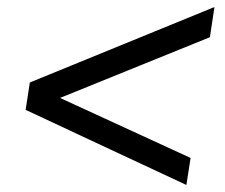

<svg xmlns="http://www.w3.org/2000/svg" viewBox="-20 -561 640 547"><path d="M511 -34 53 -248 65 -326 591 -541 578 -455 151 -282 523 -111Z"/></svg>

Font: Winston Medium
Style: Italic
Weight: 500
Italic angle: -9°
Designer: Original fonts by Vernon Adams / Changes by Cristiano Sobral
Foundry: Original fonts by Vernon Adams / Changes by Cristiano Sobral
Version: Version 2.503;July 17, 2020;FontCreator 13.0.0.2655 64-bit